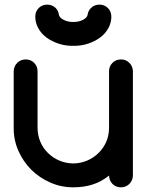

<svg xmlns="http://www.w3.org/2000/svg" viewBox="-20 -801 626 821"><path d="M293.5 -605Q259.8 -604.5 230.5 -614.3Q201.2 -624 178.7 -640.6Q156.2 -657.2 143.6 -680.7Q130.9 -703.6 130.9 -730Q130.9 -752 145.5 -766.6Q160.2 -781.2 181.6 -781.2Q203.6 -781.2 218.3 -766.6Q229 -755.4 231.4 -740.2Q232.9 -726.6 250 -717.3Q268.1 -707 293.5 -707Q318.8 -707 336.9 -717.3Q354 -726.6 355 -740.2Q357.9 -755.4 368.7 -766.6Q383.3 -781.2 405.3 -781.2Q426.8 -781.2 441.4 -766.6Q456.1 -752 456.1 -730Q456.1 -703.6 443.4 -680.7Q430.7 -657.2 408.2 -640.6Q385.7 -624 356.4 -614.3Q327.1 -604.5 293.5 -605ZM497.1 0Q475.1 0 460.9 -14.6Q446.8 -29.3 446.3 -50.3Q412.6 -23.4 375 -11.7Q337.4 0 293.5 0Q241.2 0 194.8 -20.5Q148.4 -41 113.8 -75.2Q79.1 -109.9 58.6 -156.2Q38.1 -202.6 38.6 -254.9V-496.1Q39.1 -517.6 53.7 -532.2Q68.4 -546.9 89.8 -546.9Q111.3 -546.9 126 -532.2Q140.6 -517.6 140.6 -496.1V-254.9Q140.6 -223.1 152.3 -195.3Q164.1 -167 185.5 -146.5Q206.1 -126 233.9 -114.3Q261.7 -102.5 293.5 -102.1Q324.7 -102.5 352.5 -114.3Q380.4 -126 401.4 -147Q422.9 -168 434.6 -195.3Q446.3 -222.7 446.3 -254.9V-496.1Q446.3 -517.6 460.9 -532.2Q475.6 -546.9 497.6 -546.9Q518.6 -546.9 533.2 -532.2Q547.9 -517.6 548.3 -496.1V-50.8Q547.9 -29.3 533.2 -14.6Q518.6 0 497.1 0Z"/></svg>

Font: Comfortaa
Style: Bold
Weight: 700
Designer: Johan Aakerlund
Foundry: Johan Aakerlund
Version: Version 2.001; ttfautohint (v1.4.1)